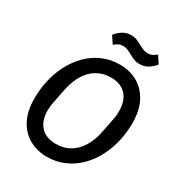

<svg xmlns="http://www.w3.org/2000/svg" viewBox="-210 -1041 1106 1190"><g transform="rotate(30 343.0 -445.5)"><path d="M302 12Q234 12 178 -18.5Q122 -49 89 -110.5Q56 -172 56 -265Q56 -295 59 -324.5Q62 -354 68 -383Q82 -452 112.5 -511.5Q143 -571 187 -615.5Q231 -660 288 -685Q345 -710 412 -710Q481 -710 536.5 -679.5Q592 -649 625.5 -587.5Q659 -526 659 -433Q659 -404 656 -374Q653 -344 647 -315Q633 -247 602.5 -187Q572 -127 527.5 -82.5Q483 -38 426 -13Q369 12 302 12ZM311 -85Q367 -85 410 -110Q453 -135 482 -182Q511 -229 524 -294L544 -396Q548 -414 549 -429.5Q550 -445 550 -458Q550 -531 512 -572Q474 -613 404 -613Q349 -613 305.5 -588Q262 -563 233.5 -516.5Q205 -470 191 -404L171 -302Q167 -284 165.5 -268.5Q164 -253 164 -240Q164 -168 202 -126.5Q240 -85 311 -85ZM512 -773Q488 -773 470.5 -780.5Q453 -788 437 -797Q416 -809 400.5 -814.5Q385 -820 369 -820Q352 -820 339.5 -813.5Q327 -807 310 -794L276 -845Q295 -870 321 -886.5Q347 -903 382 -903Q406 -903 423.5 -895Q441 -887 457 -879Q478 -867 493.5 -861.5Q509 -856 525 -856Q541 -856 554.5 -862.5Q568 -869 584 -882L618 -830Q599 -806 573 -789.5Q547 -773 512 -773Z"/></g></svg>

Font: IBM Plex Sans Medium
Style: Italic
Weight: 500
Italic angle: -11.31°
Designer: Mike Abbink, Paul van der Laan, Pieter van Rosmalen
Foundry: Bold Monday
Version: Version 3.201